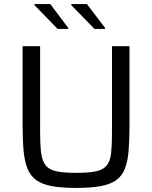

<svg xmlns="http://www.w3.org/2000/svg" viewBox="-20 -915 748 943"><path d="M355 8Q284 8 236.5 -0.5Q189 -9 160 -29Q131 -49 116 -84.5Q101 -120 96 -173Q91 -226 91 -301V-688H177V-267Q177 -204 182 -165Q187 -126 203.5 -104Q220 -82 256 -74Q292 -66 355 -66Q418 -66 453.5 -74Q489 -82 505.5 -104Q522 -126 526 -165Q530 -204 530 -267V-688H616V-301Q616 -226 611.5 -173Q607 -120 592.5 -84.5Q578 -49 549 -29Q520 -9 472.5 -0.5Q425 8 355 8ZM496 -773H444L330 -890V-895H407L496 -778ZM315 -773H263L149 -890V-895H227L315 -778Z"/></svg>

Font: Saira Thin
Style: Regular
Weight: 400
Version: Version 1.101